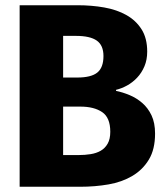

<svg xmlns="http://www.w3.org/2000/svg" viewBox="-20 -713 640 733"><path d="M401 -210Q401 -264 370 -285Q339 -306 287 -306H221V-121H280Q304 -121 326 -124.5Q348 -128 364.5 -137.5Q381 -147 391 -164.5Q401 -182 401 -210ZM375 -499Q375 -540 349.5 -558Q324 -576 270 -576H221V-417H275Q328 -417 351.5 -436Q375 -455 375 -499ZM572 -203Q572 -143 548.5 -104Q525 -65 485.5 -41.5Q446 -18 394.5 -9Q343 0 286 0H55V-693H276Q330 -693 378 -684.5Q426 -676 462.5 -655.5Q499 -635 520.5 -601Q542 -567 542 -516Q542 -485 531.5 -460Q521 -435 503.5 -416.5Q486 -398 465 -386.5Q444 -375 423 -370V-366Q448 -361 474.5 -350Q501 -339 523 -320Q545 -301 558.5 -272.5Q572 -244 572 -203Z"/></svg>

Font: Qzxlaeiskcpccdgjqmyffctclhy
Style: Regular
Weight: 700
Monospace: yes
Designer: Carrois Corporate & Edenspiekermann
Foundry: Carrois Corporate GbR & Edenspiekermann AG
Version: Version 2.001